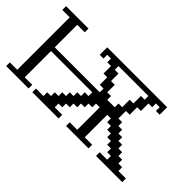

<svg xmlns="http://www.w3.org/2000/svg" viewBox="-52 -637 884 884"><g transform="rotate(45 390.0 -195.0)"><path d="M487.8 -219.2V-243.7H511.7V-292.5H536.1V-341.3H560.5V-365.7H365.7V-341.3H390.1V-292.5H414.6V-243.7H439V-219.2ZM0 0V-23.9H48.3V-365.7H0V-390.1H146V-365.7H97.2V-219.2H390.1V-243.7H365.7V-292.5H341.3V-341.3H316.9V-365.7H292.5V-341.3H268.1V-390.1H658.2V-341.3H633.8V-365.7H609.4V-341.3H585V-292.5H560.5V-243.7H536.1V-194.8H560.5V-170.4H585V-146H609.4V-121.6H633.8V-97.2H658.2V-72.8H682.6V-48.3H707V-23.9H755.9V0H585V-23.9H633.8V-48.3H609.4V-72.8H585V-97.2H560.5V-121.6H536.1V-146H511.7V-170.4H487.8V-23.9H536.1V0H390.1V-23.9H439V-170.4H414.6V-146H390.1V-121.6H365.7V-97.2H341.3V-72.8H316.9V-48.3H292.5V-23.9H341.3V0H170.4V-23.9H219.2V-48.3H243.7V-72.8H268.1V-97.2H292.5V-121.6H316.9V-146H341.3V-170.4H365.7V-194.8H97.2V-23.9H146V0Z"/></g></svg>

Font: FS Mondwest Regular
Style: Regular
Weight: 400
Designer: NZWStudios2024
Foundry: https://fontstruct.com
Version: Version 1.0